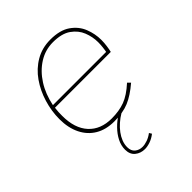

<svg xmlns="http://www.w3.org/2000/svg" viewBox="-198 -614 936 936"><g transform="rotate(-45 270.0 -146.0)"><path d="M246 5Q189 5 148.5 -19Q108 -43 86 -87.5Q64 -132 64 -192Q64 -247 80.5 -301.5Q97 -356 128 -400.5Q159 -445 204.5 -471.5Q250 -498 307 -498Q373 -498 411.5 -471Q450 -444 466 -403.5Q482 -363 482 -321Q482 -301 479 -280Q476 -259 473 -247H88Q86 -233 85.5 -220Q85 -207 85 -194Q85 -108 128 -61Q171 -14 247 -14Q298 -14 337.5 -28.5Q377 -43 423 -85L437 -71Q389 -30 347.5 -12.5Q306 5 246 5ZM456 -258Q459 -272 461 -290Q463 -308 463 -324Q463 -361 449 -396.5Q435 -432 401 -456Q367 -480 307 -480Q254 -480 209.5 -452Q165 -424 134 -375.5Q103 -327 90 -263H463ZM256 206Q227 206 206 189Q185 172 185 139Q185 111 198.5 84.5Q212 58 234.5 35Q257 12 283 -4L300 0Q278 13 260 29Q242 45 229 62.5Q216 80 208.5 99Q201 118 201 138Q201 164 217 177Q233 190 255 190Q271 190 289.5 183.5Q308 177 325 164L333 177Q314 192 293.5 199Q273 206 256 206Z"/></g></svg>

Font: Hanken Grotesk Thin
Style: Italic
Weight: 250
Italic angle: -8°
Designer: Alfredo Marco Pradil
Foundry: Hanken Design Co.
Version: Version 3.013